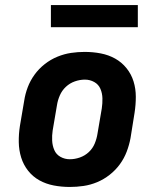

<svg xmlns="http://www.w3.org/2000/svg" viewBox="-20 -734 640 762"><path d="M257 8Q224 8 193 2Q162 -4 136 -18.5Q110 -33 91.5 -56.5Q73 -80 64 -109Q55 -138 54.5 -170Q54 -202 59 -234L76 -334Q80 -361 90 -387.5Q100 -414 117 -437.5Q134 -461 157.5 -479.5Q181 -498 208 -509Q235 -520 262 -524Q289 -528 316 -528Q349 -528 380 -522Q411 -516 437 -501.5Q463 -487 482 -463.5Q501 -440 510 -411Q519 -382 519 -350Q519 -318 514 -286L498 -186Q493 -159 483 -132.5Q473 -106 456 -82.5Q439 -59 415.5 -40.5Q392 -22 365.5 -11Q339 0 311.5 4Q284 8 257 8ZM257 -102Q277 -102 297 -109Q317 -116 332.5 -130.5Q348 -145 356 -164.5Q364 -184 367 -204L384 -304Q387 -324 386.5 -344Q386 -364 378.5 -381.5Q371 -399 354 -408.5Q337 -418 317 -418Q297 -418 277 -411Q257 -404 241.5 -389.5Q226 -375 217.5 -355.5Q209 -336 206 -316L189 -216Q186 -196 187 -176Q188 -156 195.5 -138.5Q203 -121 220 -111.5Q237 -102 257 -102ZM182 -626V-714H527V-626Z"/></svg>

Font: Iosevka HT Extrabold Extended
Style: Italic
Weight: 800
Width: 7
Italic angle: -9°
Monospace: yes
Designer: Belleve Invis
Foundry: Belleve Invis
Version: Version 32.3.0; ttfautohint (v1.8.4)